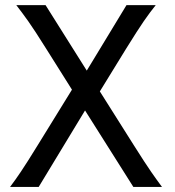

<svg xmlns="http://www.w3.org/2000/svg" viewBox="-20 -733 687 753"><path d="M161.1 -542Q137.7 -579.6 120.8 -605.2Q104 -630.9 90.8 -649.7Q77.6 -668.5 66.7 -682.9Q55.7 -697.3 43.9 -712.9H158.7L320.3 -456.1L476.1 -712.9H590.8Q579.6 -698.7 568.6 -684.3Q557.6 -669.9 544.4 -650.6Q531.2 -631.3 514.4 -605.2Q497.6 -579.1 474.6 -542L371.6 -374.5L504.4 -164.1Q528.3 -126 544.7 -101.1Q561 -76.2 573 -58.8Q585 -41.5 594.5 -28.3Q604 -15.1 615.2 0H502.9L313.5 -299.8L131.8 0H19.5Q31.2 -15.6 41 -29.3Q50.8 -43 62.5 -60.5Q74.2 -78.1 90.1 -103Q106 -127.9 129.4 -166L262.2 -381.3Z"/></svg>

Font: Andika Compact
Style: Regular
Weight: 400
Designer: Victor Gaultney, Annie Olsen, Julie Remington, Don Collingsworth, Eric Hays, Becca Hirsbrunner
Foundry: SIL International
Version: Version 5.000 ; LnSpcTght